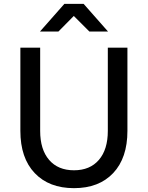

<svg xmlns="http://www.w3.org/2000/svg" viewBox="-20 -963 769 999"><path d="M643 -715V-282Q643 -141 569 -62.5Q495 16 365 16Q235 16 160.5 -62.5Q86 -141 86 -282V-715H189V-282Q189 -185 235.5 -131Q282 -77 365 -77Q448 -77 494.5 -131Q541 -185 541 -282V-715ZM542 -799H445L364 -880L284 -799H188L315 -943H415Z"/></svg>

Font: Wix Madefor Text Medium
Style: Regular
Weight: 500
Designer: Dalton Maag Ltd
Foundry: Dalton Maag Ltd
Version: Version 3.100